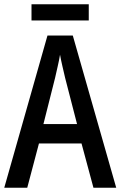

<svg xmlns="http://www.w3.org/2000/svg" viewBox="-20 -882 566 902"><path d="M419 0 363 -208H163L108 0H0L203 -715H322L526 0ZM286 -516Q280 -542 273 -572Q266 -602 262 -625Q258 -600 251 -570Q244 -540 239 -517L184 -299H342ZM397 -862V-786H128V-862Z"/></svg>

Font: Noto Sans Gurmukhi Condensed Medium
Style: Regular
Weight: 500
Width: 3
Designer: Jelle Bosma - Monotype Design Team
Foundry: Monotype Imaging Inc.
Version: Version 2.004; ttfautohint (v1.8.4.7-5d5b)